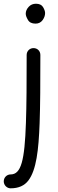

<svg xmlns="http://www.w3.org/2000/svg" viewBox="-64 -768 311 1027"><path d="M115.2 -510.7C95.2 -510.7 78.6 -495.1 78.6 -474.1C78.6 -324.2 78.1 -205.6 74.7 -111.3C67.9 91.8 48.8 165 -7.3 165C-27.3 165 -43.9 181.2 -43.9 202.1C-43.9 222.2 -27.3 239.3 -7.3 239.3C35.2 239.3 66.9 225.1 87.9 197.3C130.4 141.1 142.6 34.7 147.9 -108.4C151.4 -203.6 151.9 -324.2 151.9 -474.1C151.9 -495.1 136.2 -510.7 115.2 -510.7ZM73.7 -694.8C73.7 -685.5 77.6 -674.8 85.4 -661.6C92.8 -648.4 106.4 -641.6 126 -641.6C142.1 -641.6 154.8 -647.9 164.1 -660.6C172.9 -672.9 177.2 -685.5 177.2 -698.2C177.2 -707.5 173.3 -718.3 166 -730.5C158.7 -742.2 146 -748 128.4 -748C112.8 -748 99.6 -742.7 89.4 -731.4C79.1 -720.2 73.7 -708 73.7 -694.8Z"/></svg>

Font: Mikhak
Style: Regular
Weight: 400
Designer: Amin Abedi
Version: Version 3.2